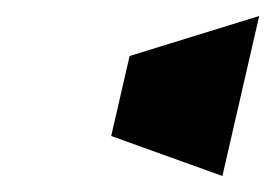

<svg xmlns="http://www.w3.org/2000/svg" viewBox="-20 -470 344 240"><path d="M304 -450 258 -250 119 -300 142 -400Z"/></svg>

Font: SOV_Meka
Style: Italic
Weight: 400
Italic angle: -13°
Version: Version 1.00